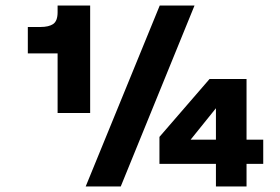

<svg xmlns="http://www.w3.org/2000/svg" viewBox="-20 -670 1005 690"><path d="M187 -650H304V-264H187V-478H80V-573H125Q156 -573 171.5 -584Q187 -595 187 -626ZM554 -650H679L414 0H288ZM866 -81V0H756V-81H553V-178L733 -386H866V-168H926V-81ZM756 -168V-281L665 -168Z"/></svg>

Font: Overused Grotesk
Style: Bold
Weight: 700
Version: Version 0.003